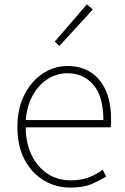

<svg xmlns="http://www.w3.org/2000/svg" viewBox="-20 -840 567 873"><path d="M300 13Q234 13 179 -20Q124 -53 91.5 -114.5Q59 -176 59 -262Q59 -327 77.5 -378Q96 -429 128.5 -465.5Q161 -502 201.5 -521Q242 -540 286 -540Q347 -540 391.5 -512Q436 -484 460.5 -429.5Q485 -375 485 -297Q485 -289 485 -280.5Q485 -272 483 -261H97Q97 -192 122.5 -137.5Q148 -83 194 -51.5Q240 -20 302 -20Q347 -20 382 -33Q417 -46 447 -68L463 -37Q433 -19 396 -3Q359 13 300 13ZM97 -294H450Q450 -401 405 -454Q360 -507 286 -507Q239 -507 198 -481.5Q157 -456 130 -408.5Q103 -361 97 -294ZM250 -631 229 -651 375 -820 402 -797Z"/></svg>

Font: Noto Sans HK Thin
Style: Regular
Weight: 100
Designer: Ryoko NISHIZUKA 西塚涼子 (kana, bopomofo & ideographs); Paul D. Hunt (Latin, Greek & Cyrillic); Sandoll Communications 산돌커뮤니
Foundry: Adobe
Version: Version 2.004-H2;hotconv 1.0.118;makeotfexe 2.5.65603